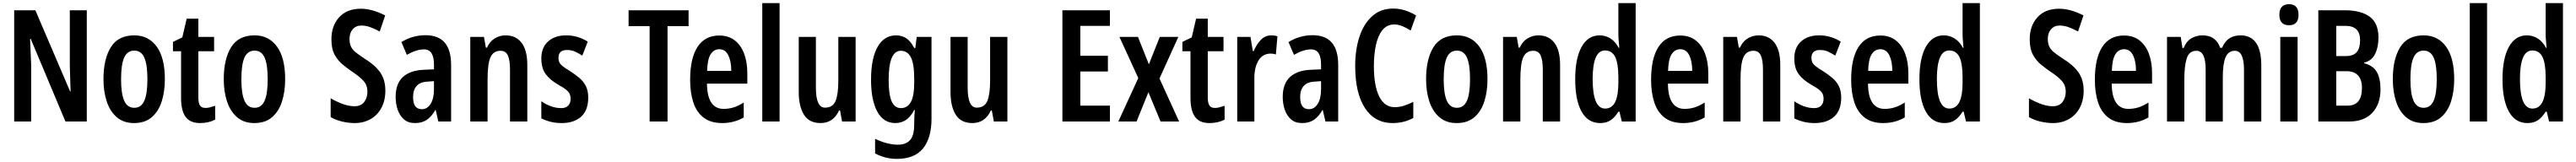

<svg xmlns="http://www.w3.org/2000/svg" viewBox="-20 -780 16529 1040"><path d="M537 0H400L177 -531H173Q176 -473 177 -434.5Q178 -396 180 -362V0H71V-714H207L430 -193H433Q431 -253 430 -289Q429 -325 428 -360V-714H537Z M1038 -272Q1038 -193 1018 -129.5Q998 -66 954.5 -28Q911 10 840 10Q773 10 729.5 -27.5Q686 -65 665 -128.5Q644 -192 644 -272Q644 -400 691 -476.5Q738 -553 842 -553Q933 -553 985.5 -481Q1038 -409 1038 -272ZM757 -271Q757 -179 777 -133.5Q797 -88 842 -88Q886 -88 906 -133Q926 -178 926 -272Q926 -366 906 -410.5Q886 -455 842 -455Q797 -455 777 -410.5Q757 -366 757 -271Z M1299 -87Q1313 -87 1328 -91Q1343 -95 1361 -101V-12Q1319 10 1264 10Q1200 10 1171 -30Q1142 -70 1142 -151V-451H1090V-511L1150 -540L1178 -660H1253V-543H1354V-451H1253V-153Q1253 -120 1263 -103.5Q1273 -87 1299 -87Z M1810 -272Q1810 -193 1790 -129.5Q1770 -66 1726.5 -28Q1683 10 1612 10Q1545 10 1501.5 -27.5Q1458 -65 1437 -128.5Q1416 -192 1416 -272Q1416 -400 1463 -476.5Q1510 -553 1614 -553Q1705 -553 1757.5 -481Q1810 -409 1810 -272ZM1529 -271Q1529 -179 1549 -133.5Q1569 -88 1614 -88Q1658 -88 1678 -133Q1698 -178 1698 -272Q1698 -366 1678 -410.5Q1658 -455 1614 -455Q1569 -455 1549 -410.5Q1529 -366 1529 -271Z M2453 -198Q2453 -134 2427.5 -87Q2402 -40 2357.5 -15Q2313 10 2256 10Q2219 10 2178.5 1Q2138 -8 2102 -28V-149Q2140 -127 2179.5 -112.5Q2219 -98 2255 -98Q2297 -98 2317.5 -125.5Q2338 -153 2338 -191Q2338 -233 2312.5 -261Q2287 -289 2240 -320Q2212 -339 2181 -364Q2150 -389 2128.5 -427Q2107 -465 2107 -525Q2106 -613 2156 -668.5Q2206 -724 2296 -724Q2367 -724 2452 -681L2417 -578Q2379 -598 2352.5 -607Q2326 -616 2299 -616Q2264 -616 2243.5 -592Q2223 -568 2223 -531Q2223 -501 2232.5 -481Q2242 -461 2263 -444Q2284 -427 2319 -404Q2385 -364 2419 -316.5Q2453 -269 2453 -198Z M2711 -554Q2875 -554 2875 -363V0H2793L2776 -74H2774Q2750 -32 2719.5 -11Q2689 10 2643 10Q2599 10 2572 -14Q2545 -38 2532 -76Q2519 -114 2519 -158Q2519 -242 2565 -285Q2611 -328 2698 -332L2765 -335V-366Q2765 -413 2749.5 -438Q2734 -463 2700 -463Q2653 -463 2591 -428L2556 -510Q2628 -554 2711 -554ZM2724 -256Q2677 -254 2654 -228.5Q2631 -203 2631 -158Q2631 -116 2645.5 -97.5Q2660 -79 2687 -79Q2722 -79 2743.5 -113Q2765 -147 2765 -207V-259Z M3225 -553Q3291 -553 3327.5 -505Q3364 -457 3364 -363V0H3253V-333Q3253 -393 3239.5 -423.5Q3226 -454 3192 -454Q3146 -454 3127.5 -412Q3109 -370 3109 -270V0H2998V-543H3086L3098 -474H3105Q3123 -514 3155 -533.5Q3187 -553 3225 -553Z M3755 -154Q3755 -71 3709 -30.5Q3663 10 3585 10Q3547 10 3514.5 2Q3482 -6 3454 -20V-130Q3479 -112 3512.5 -99Q3546 -86 3582 -86Q3611 -86 3626.5 -102Q3642 -118 3642 -146Q3642 -161 3637 -174.5Q3632 -188 3615 -202.5Q3598 -217 3563 -236Q3509 -267 3481.5 -305Q3454 -343 3454 -405Q3454 -474 3497 -513.5Q3540 -553 3614 -553Q3687 -553 3752 -513L3717 -423Q3693 -438 3671 -448.5Q3649 -459 3618 -459Q3564 -459 3564 -408Q3564 -392 3569.5 -380Q3575 -368 3592 -354.5Q3609 -341 3642 -321Q3673 -301 3699 -279Q3725 -257 3740 -227Q3755 -197 3755 -154Z M4264 0H4149V-612H4014V-714H4399V-612H4264Z M4596 -552Q4655 -552 4695 -521Q4735 -490 4755.5 -435.5Q4776 -381 4776 -310V-243H4517Q4519 -81 4624 -81Q4657 -81 4688 -90.5Q4719 -100 4753 -122V-26Q4722 -8 4687.5 1Q4653 10 4615 10Q4541 10 4495.5 -25Q4450 -60 4429.5 -122.5Q4409 -185 4409 -268Q4409 -406 4456.5 -479Q4504 -552 4596 -552ZM4596 -464Q4561 -464 4540.5 -431.5Q4520 -399 4518 -325H4673Q4673 -386 4654 -425Q4635 -464 4596 -464Z M4983 0H4872V-760H4983Z M5471 -543V0H5384L5371 -71H5365Q5328 10 5246 10Q5173 10 5139.5 -43.5Q5106 -97 5106 -189V-543H5216V-218Q5216 -89 5274 -89Q5325 -89 5342.5 -132.5Q5360 -176 5360 -261V-543Z M5731 -553Q5766 -553 5794.5 -535.5Q5823 -518 5847 -472H5854L5863 -543H5958V-17Q5958 106 5903.5 173Q5849 240 5735 240Q5662 240 5596 205V111Q5637 131 5674.5 140Q5712 149 5741 149Q5793 149 5820 120Q5847 91 5847 17V7Q5847 -33 5851 -74H5847Q5822 -27 5792 -8.5Q5762 10 5726 10Q5650 10 5610 -63.5Q5570 -137 5570 -268Q5570 -405 5612 -479Q5654 -553 5731 -553ZM5761 -454Q5683 -454 5683 -267Q5683 -174 5702 -130Q5721 -86 5762 -86Q5803 -86 5825 -124.5Q5847 -163 5847 -250V-274Q5847 -371 5825.5 -412.5Q5804 -454 5761 -454Z M6445 -543V0H6358L6345 -71H6339Q6302 10 6220 10Q6147 10 6113.5 -43.5Q6080 -97 6080 -189V-543H6190V-218Q6190 -89 6248 -89Q6299 -89 6316.5 -132.5Q6334 -176 6334 -261V-543Z M7103 0H6798V-714H7103V-614H6913V-422H7090V-321H6913V-102H7103Z M7285 -279 7164 -543H7283L7353 -367L7423 -543H7542L7421 -276L7547 0H7428L7350 -188L7274 0H7157Z M7777 -87Q7791 -87 7806 -91Q7821 -95 7839 -101V-12Q7797 10 7742 10Q7678 10 7649 -30Q7620 -70 7620 -151V-451H7568V-511L7628 -540L7656 -660H7731V-543H7832V-451H7731V-153Q7731 -120 7741 -103.5Q7751 -87 7777 -87Z M8139 -553Q8147 -553 8156.5 -552Q8166 -551 8178 -547L8168 -430Q8161 -433 8151.5 -434.5Q8142 -436 8136 -436Q8084 -436 8057 -392.5Q8030 -349 8030 -280V0H7920V-543H8005L8020 -452H8026Q8043 -494 8071 -523.5Q8099 -553 8139 -553Z M8404 -554Q8568 -554 8568 -363V0H8486L8469 -74H8467Q8443 -32 8412.5 -11Q8382 10 8336 10Q8292 10 8265 -14Q8238 -38 8225 -76Q8212 -114 8212 -158Q8212 -242 8258 -285Q8304 -328 8391 -332L8458 -335V-366Q8458 -413 8442.5 -438Q8427 -463 8393 -463Q8346 -463 8284 -428L8249 -510Q8321 -554 8404 -554ZM8417 -256Q8370 -254 8347 -228.5Q8324 -203 8324 -158Q8324 -116 8338.5 -97.5Q8353 -79 8380 -79Q8415 -79 8436.5 -113Q8458 -147 8458 -207V-259Z M8928 -623Q8881 -623 8852 -587Q8823 -551 8810 -490.5Q8797 -430 8797 -356Q8797 -230 8831 -161Q8865 -92 8931 -92Q8960 -92 8989 -101Q9018 -110 9050 -126V-23Q8991 10 8917 10Q8803 10 8740 -86Q8677 -182 8677 -357Q8677 -461 8704.5 -544.5Q8732 -628 8786.5 -676.5Q8841 -725 8920 -725Q8960 -725 8996.5 -713.5Q9033 -702 9068 -681L9033 -584Q9007 -601 8980 -612Q8953 -623 8928 -623Z M9526 -272Q9526 -193 9506 -129.5Q9486 -66 9442.5 -28Q9399 10 9328 10Q9261 10 9217.5 -27.5Q9174 -65 9153 -128.5Q9132 -192 9132 -272Q9132 -400 9179 -476.5Q9226 -553 9330 -553Q9421 -553 9473.5 -481Q9526 -409 9526 -272ZM9245 -271Q9245 -179 9265 -133.5Q9285 -88 9330 -88Q9374 -88 9394 -133Q9414 -178 9414 -272Q9414 -366 9394 -410.5Q9374 -455 9330 -455Q9285 -455 9265 -410.5Q9245 -366 9245 -271Z M9853 -553Q9919 -553 9955.5 -505Q9992 -457 9992 -363V0H9881V-333Q9881 -393 9867.5 -423.5Q9854 -454 9820 -454Q9774 -454 9755.5 -412Q9737 -370 9737 -270V0H9626V-543H9714L9726 -474H9733Q9751 -514 9783 -533.5Q9815 -553 9853 -553Z M10249 10Q10171 10 10130 -63.5Q10089 -137 10089 -271Q10089 -405 10130 -479Q10171 -553 10245 -553Q10283 -553 10315 -533Q10347 -513 10368 -473H10372Q10370 -500 10368 -520Q10366 -540 10366 -559V-760H10477V0H10388L10373 -63H10366Q10343 -26 10316 -8Q10289 10 10249 10ZM10281 -83Q10324 -83 10345 -124.5Q10366 -166 10366 -252V-283Q10366 -373 10345.5 -414.5Q10325 -456 10280 -456Q10240 -456 10220.5 -409.5Q10201 -363 10201 -273Q10201 -83 10281 -83Z M10763 -552Q10822 -552 10862 -521Q10902 -490 10922.5 -435.5Q10943 -381 10943 -310V-243H10684Q10686 -81 10791 -81Q10824 -81 10855 -90.5Q10886 -100 10920 -122V-26Q10889 -8 10854.5 1Q10820 10 10782 10Q10708 10 10662.5 -25Q10617 -60 10596.5 -122.5Q10576 -185 10576 -268Q10576 -406 10623.5 -479Q10671 -552 10763 -552ZM10763 -464Q10728 -464 10707.5 -431.5Q10687 -399 10685 -325H10840Q10840 -386 10821 -425Q10802 -464 10763 -464Z M11266 -553Q11332 -553 11368.5 -505Q11405 -457 11405 -363V0H11294V-333Q11294 -393 11280.5 -423.5Q11267 -454 11233 -454Q11187 -454 11168.5 -412Q11150 -370 11150 -270V0H11039V-543H11127L11139 -474H11146Q11164 -514 11196 -533.5Q11228 -553 11266 -553Z M11796 -154Q11796 -71 11750 -30.5Q11704 10 11626 10Q11588 10 11555.5 2Q11523 -6 11495 -20V-130Q11520 -112 11553.5 -99Q11587 -86 11623 -86Q11652 -86 11667.5 -102Q11683 -118 11683 -146Q11683 -161 11678 -174.5Q11673 -188 11656 -202.5Q11639 -217 11604 -236Q11550 -267 11522.5 -305Q11495 -343 11495 -405Q11495 -474 11538 -513.5Q11581 -553 11655 -553Q11728 -553 11793 -513L11758 -423Q11734 -438 11712 -448.5Q11690 -459 11659 -459Q11605 -459 11605 -408Q11605 -392 11610.5 -380Q11616 -368 11633 -354.5Q11650 -341 11683 -321Q11714 -301 11740 -279Q11766 -257 11781 -227Q11796 -197 11796 -154Z M12047 -552Q12106 -552 12146 -521Q12186 -490 12206.5 -435.5Q12227 -381 12227 -310V-243H11968Q11970 -81 12075 -81Q12108 -81 12139 -90.5Q12170 -100 12204 -122V-26Q12173 -8 12138.5 1Q12104 10 12066 10Q11992 10 11946.5 -25Q11901 -60 11880.5 -122.5Q11860 -185 11860 -268Q11860 -406 11907.5 -479Q11955 -552 12047 -552ZM12047 -464Q12012 -464 11991.5 -431.5Q11971 -399 11969 -325H12124Q12124 -386 12105 -425Q12086 -464 12047 -464Z M12458 10Q12380 10 12339 -63.5Q12298 -137 12298 -271Q12298 -405 12339 -479Q12380 -553 12454 -553Q12492 -553 12524 -533Q12556 -513 12577 -473H12581Q12579 -500 12577 -520Q12575 -540 12575 -559V-760H12686V0H12597L12582 -63H12575Q12552 -26 12525 -8Q12498 10 12458 10ZM12490 -83Q12533 -83 12554 -124.5Q12575 -166 12575 -252V-283Q12575 -373 12554.5 -414.5Q12534 -456 12489 -456Q12449 -456 12429.5 -409.5Q12410 -363 12410 -273Q12410 -83 12490 -83Z M13352 -198Q13352 -134 13326.5 -87Q13301 -40 13256.5 -15Q13212 10 13155 10Q13118 10 13077.5 1Q13037 -8 13001 -28V-149Q13039 -127 13078.5 -112.5Q13118 -98 13154 -98Q13196 -98 13216.5 -125.5Q13237 -153 13237 -191Q13237 -233 13211.5 -261Q13186 -289 13139 -320Q13111 -339 13080 -364Q13049 -389 13027.5 -427Q13006 -465 13006 -525Q13005 -613 13055 -668.5Q13105 -724 13195 -724Q13266 -724 13351 -681L13316 -578Q13278 -598 13251.5 -607Q13225 -616 13198 -616Q13163 -616 13142.5 -592Q13122 -568 13122 -531Q13122 -501 13131.5 -481Q13141 -461 13162 -444Q13183 -427 13218 -404Q13284 -364 13318 -316.5Q13352 -269 13352 -198Z M13611 -552Q13670 -552 13710 -521Q13750 -490 13770.5 -435.5Q13791 -381 13791 -310V-243H13532Q13534 -81 13639 -81Q13672 -81 13703 -90.5Q13734 -100 13768 -122V-26Q13737 -8 13702.5 1Q13668 10 13630 10Q13556 10 13510.5 -25Q13465 -60 13444.5 -122.5Q13424 -185 13424 -268Q13424 -406 13471.5 -479Q13519 -552 13611 -552ZM13611 -464Q13576 -464 13555.5 -431.5Q13535 -399 13533 -325H13688Q13688 -386 13669 -425Q13650 -464 13611 -464Z M14358 -553Q14492 -553 14492 -360V0H14381V-331Q14381 -454 14323 -454Q14280 -454 14262.5 -412Q14245 -370 14245 -285V0H14135V-333Q14135 -454 14076 -454Q14029 -454 14013.5 -405.5Q13998 -357 13998 -269V0H13887V-543H13975L13986 -472H13994Q14011 -515 14043.5 -534Q14076 -553 14114 -553Q14160 -553 14188.5 -531Q14217 -509 14228 -473H14240Q14258 -515 14287.5 -534Q14317 -553 14358 -553Z M14670 -753Q14731 -753 14731 -685Q14731 -618 14670 -618Q14608 -618 14608 -685Q14608 -753 14670 -753ZM14725 -543V0H14614V-543Z M15029 -714Q15131 -714 15187.5 -673Q15244 -632 15244 -538Q15244 -477 15222 -433Q15200 -389 15152 -378V-374Q15210 -359 15233.5 -317.5Q15257 -276 15257 -207Q15257 -112 15204.5 -56Q15152 0 15057 0H14858V-714ZM15034 -420Q15082 -420 15104 -445Q15126 -470 15126 -523Q15126 -614 15032 -614H14973V-420ZM14973 -323V-102H15047Q15138 -102 15138 -216Q15138 -269 15112.5 -296Q15087 -323 15040 -323Z M15730 -272Q15730 -193 15710 -129.5Q15690 -66 15646.5 -28Q15603 10 15532 10Q15465 10 15421.5 -27.5Q15378 -65 15357 -128.5Q15336 -192 15336 -272Q15336 -400 15383 -476.5Q15430 -553 15534 -553Q15625 -553 15677.5 -481Q15730 -409 15730 -272ZM15449 -271Q15449 -179 15469 -133.5Q15489 -88 15534 -88Q15578 -88 15598 -133Q15618 -178 15618 -272Q15618 -366 15598 -410.5Q15578 -455 15534 -455Q15489 -455 15469 -410.5Q15449 -366 15449 -271Z M15941 0H15830V-760H15941Z M16200 10Q16122 10 16081 -63.5Q16040 -137 16040 -271Q16040 -405 16081 -479Q16122 -553 16196 -553Q16234 -553 16266 -533Q16298 -513 16319 -473H16323Q16321 -500 16319 -520Q16317 -540 16317 -559V-760H16428V0H16339L16324 -63H16317Q16294 -26 16267 -8Q16240 10 16200 10ZM16232 -83Q16275 -83 16296 -124.5Q16317 -166 16317 -252V-283Q16317 -373 16296.5 -414.5Q16276 -456 16231 -456Q16191 -456 16171.5 -409.5Q16152 -363 16152 -273Q16152 -83 16232 -83Z"/></svg>

Font: Noto Sans Telugu ExtraCondensed SemiBold
Style: Regular
Weight: 600
Width: 2
Designer: Jelle Bosma - Monotype Design Team
Foundry: Monotype Imaging Inc.
Version: Version 2.005; ttfautohint (v1.8.4.7-5d5b)